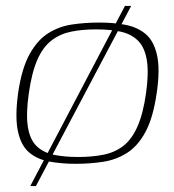

<svg xmlns="http://www.w3.org/2000/svg" viewBox="-20 -545 586 647"><path d="M41 -231Q53 -314 79.5 -362Q106 -410 142.5 -433Q179 -456 223 -462.5Q267 -469 314 -469Q362 -469 402 -461.5Q442 -454 470 -431Q498 -408 509 -360Q520 -312 508 -231Q496 -148 470 -100Q444 -52 407 -29Q370 -6 326 0.5Q282 7 235 7Q187 7 146.5 -0.5Q106 -8 78.5 -31Q51 -54 40.5 -102Q30 -150 41 -231ZM472 -230Q482 -301 474.5 -344Q467 -387 444 -409Q421 -431 385.5 -438.5Q350 -446 304 -446Q258 -446 220.5 -438.5Q183 -431 154 -409Q125 -387 106 -344Q87 -301 77 -230Q67 -160 74 -117Q81 -74 103.5 -52.5Q126 -31 161 -23.5Q196 -16 243 -16Q290 -16 328 -23.5Q366 -31 394.5 -52.5Q423 -74 442.5 -117Q462 -160 472 -230ZM82 82 401 -525H422L101 82Z"/></svg>

Font: Genos ExtraLight
Style: Italic
Weight: 250
Italic angle: -8°
Designer: Robert E. Leuschke
Foundry: Robert E. Leuschke
Version: Version 1.010